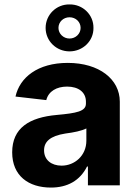

<svg xmlns="http://www.w3.org/2000/svg" viewBox="-20 -837 621 867"><path d="M210 10C284 10 341 -21 373 -85H377V0H521V-378C521 -479 428 -553 286 -553C150 -553 69 -487 50 -401L189 -385C199 -425 236 -446 283 -446C335 -446 368 -420 368 -378V-369C368 -334 325 -326 237 -318C112 -307 35 -259 35 -149C35 -43 109 10 210 10ZM179 -158C179 -197 206 -223 275 -234C314 -239 348 -246 370 -257V-202C370 -134 317 -89 258 -89C212 -89 179 -115 179 -158ZM186 -711C186 -652 234 -605 294 -605C354 -605 403 -652 402 -711C403 -770 354 -818 294 -817C234 -818 186 -770 186 -711ZM244 -711C244 -738 266 -759 294 -759C322 -759 344 -738 344 -711C344 -685 322 -663 294 -663C266 -663 244 -685 244 -711Z"/></svg>

Font: Wafeq
Style: Bold
Weight: 700
Designer: Rasmus Andersson & Azza Alameddine
Foundry: Google & TypeTogether
Version: Version 3.000;FEAKit 1.0